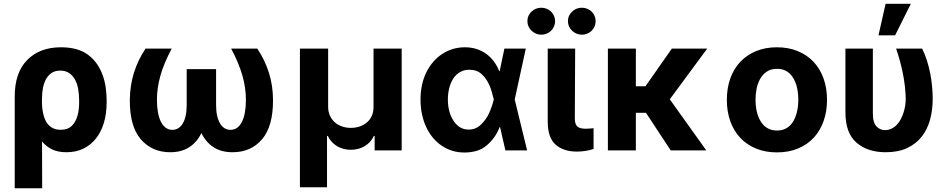

<svg xmlns="http://www.w3.org/2000/svg" viewBox="-20 -806 5079 1029"><path d="M58.9 203.1V-288.4Q58.9 -417.3 126.1 -484.7Q193.2 -552.6 306.5 -552.6Q396.3 -552.6 449.9 -513.8Q479.4 -492.5 498.9 -464.1Q518.5 -435.7 530.2 -403.4Q541.9 -371.1 546.7 -336.3Q551.5 -301.5 551.5 -267V-257.1Q551.5 -197.1 536.8 -147.9Q522 -98.7 494.1 -63.6Q466.3 -28.4 426.3 -9.2Q386.4 9.9 335.9 9.9Q291.2 9.9 259.6 -5.1Q228 -20.2 205.3 -47.9L206 203.1ZM204.9 -251.8Q205.3 -235.8 207.4 -219.8Q209.5 -203.8 214.1 -186.8Q218.4 -170.5 225.7 -156.6Q233 -142.8 244 -132.5Q255 -122.2 269.9 -116.3Q284.8 -110.4 304.3 -110.4Q343.8 -110.4 365.4 -132.1Q376.4 -143.1 383.9 -157.1Q391.3 -171.2 395.8 -187.3Q400.2 -203.5 402.2 -221.2Q404.1 -239 404.1 -257.1V-267Q404.1 -299.7 399 -328.8Q393.8 -358 381.7 -379.8Q369.7 -401.6 350.3 -414.6Q331 -427.6 302.2 -427.6Q275.6 -427.6 256.9 -415.3Q238.3 -403.1 226.7 -382.1Q215.2 -361.2 210 -333.3Q204.9 -305.4 204.9 -274.5Z M675.8 -270.6Q676.5 -348 697.8 -416Q719.1 -484 759.9 -545.5H900.2Q878.9 -505.3 863.8 -469.1Q848.7 -432.9 839.3 -399.1Q829.9 -365.4 825.5 -333.8Q821 -302.2 821 -271.3Q821 -234 826.5 -204Q832 -174 842.5 -153.2Q853 -132.5 868.4 -121.3Q883.9 -110.1 903.4 -110.1Q920.8 -110.1 935 -118.6Q949.2 -127.1 959.3 -144Q969.5 -160.9 975 -185.5Q980.5 -210.2 980.5 -242.2V-435.4H1138.1V-242.2Q1138.1 -210.2 1143.8 -185.5Q1149.5 -160.9 1159.6 -144Q1169.7 -127.1 1183.9 -118.6Q1198.2 -110.1 1215.2 -110.1Q1235.4 -110.1 1250.9 -121.3Q1266.3 -132.5 1276.8 -153.2Q1287.3 -174 1292.6 -204Q1297.9 -234 1297.9 -271.3Q1297.9 -301.8 1293.5 -333.6Q1289.1 -365.4 1279.7 -399.1Q1270.2 -432.9 1255.1 -469.3Q1240.1 -505.7 1218.8 -545.5H1359Q1399.9 -484 1421.3 -416Q1442.8 -348 1443.2 -270.6Q1443.9 -130.3 1385.3 -60.7Q1326.3 9.9 1226.2 9.9Q1166.2 9.9 1124.6 -17Q1083.1 -44 1059.3 -93Q1035.9 -44 994.1 -17Q952.4 9.9 892.4 9.9Q793.7 9.9 733.7 -60.7Q674.7 -130.3 675.8 -270.6Z M1587.4 197.8V-545.5H1738.6V-232.2Q1739 -206.3 1748.6 -185.5Q1758.2 -164.8 1774.5 -150.4Q1790.8 -136 1812.9 -128.4Q1834.9 -120.7 1860.1 -120.7Q1885.7 -120.7 1907.8 -128.2Q1930 -135.7 1946.6 -149.9Q1963.1 -164.1 1972.5 -184.8Q1981.9 -205.6 1981.9 -232.2V-545.5H2132.8V0H1987.9V-77.4H1983.7Q1975.5 -59.7 1962.9 -45.8Q1950.3 -32 1934.3 -22.5Q1918.3 -13.1 1899.5 -8.2Q1880.7 -3.2 1860.1 -3.2Q1839.8 -3.2 1821.2 -8.2Q1802.6 -13.1 1786.6 -22.5Q1770.6 -32 1758 -45.8Q1745.4 -59.7 1736.9 -77.4H1732.6V197.8Z M2265.3 -419Q2280.9 -450.6 2302.6 -475.3Q2324.2 -500 2350.5 -517.2Q2376.8 -534.4 2407.3 -543.5Q2437.9 -552.6 2471.2 -552.6Q2503.9 -552.6 2532.3 -543.9Q2560.7 -535.2 2584.2 -518.6Q2607.6 -502.1 2625.7 -478.3Q2643.8 -454.5 2655.5 -424.7H2658L2683.2 -545.5H2797.9L2738.6 -272.7L2805 0H2688.6L2660.2 -124.3H2657.3Q2646.3 -95.2 2629.4 -71.4Q2612.6 -47.6 2589.1 -27.3Q2563.2 -5.3 2532.7 3Q2502.1 11.4 2468.7 11.4Q2434.3 11.4 2404.3 2.1Q2374.3 -7.1 2347.3 -25.2Q2320.7 -43 2299.7 -68.4Q2278.8 -93.8 2264 -125.4Q2249.3 -157 2241.5 -194.1Q2233.7 -231.2 2233.7 -272.7Q2233.7 -355.1 2265.3 -419ZM2411.2 -157.7Q2442.1 -111.5 2491.1 -111.5Q2509.6 -111.5 2526.1 -117.7Q2542.6 -123.9 2556.8 -137.4Q2585.6 -165.1 2601 -199Q2616.5 -233 2626.1 -271.3L2626.4 -272.7L2626.1 -274.1Q2621.4 -293 2616.5 -310.9Q2611.5 -328.8 2604.4 -345.7Q2597.3 -362.6 2587.4 -378.2Q2577.4 -393.8 2562.5 -407.7Q2536.6 -432.2 2495.7 -432.2Q2474.4 -432.2 2457.6 -425.4Q2440.7 -418.7 2427.9 -407.1Q2415.1 -395.6 2406.1 -380Q2397 -364.3 2391.3 -346.8Q2385.7 -329.2 2383 -310.5Q2380.3 -291.9 2380.3 -273.8Q2380.3 -204.2 2411.2 -157.7Z M2915.5 -152.7V-545.5H3062.5L3060.7 -170.8Q3060.7 -154.5 3064.5 -143.8Q3068.2 -133.2 3075.6 -127.1Q3083.1 -121.1 3093.8 -118.6Q3104.4 -116.1 3118.3 -116.1Q3132.5 -116.1 3142.8 -117.2Q3153.1 -118.3 3161.2 -119V-7.8Q3142.8 -1.4 3119.9 2.5Q3096.9 6.4 3071.4 6.4Q3000.4 6.4 2958.1 -30.5Q2915.8 -67.5 2915.5 -152.7ZM3098.4 -764.6Q3113.6 -764.6 3127.1 -759.1Q3140.6 -753.6 3150.6 -744Q3160.5 -734.4 3166.4 -721.2Q3172.2 -708.1 3172.2 -692.5Q3172.2 -677.2 3166.4 -663.9Q3160.5 -650.6 3150.4 -640.8Q3140.3 -631 3126.8 -625.5Q3113.3 -620 3098.4 -620Q3083.5 -620 3070 -625.7Q3056.5 -631.4 3046.2 -641.2Q3035.9 -650.9 3029.8 -664.1Q3023.8 -677.2 3023.8 -692.5Q3023.8 -708.1 3029.8 -721.2Q3035.9 -734.4 3046 -744Q3056.1 -753.6 3069.6 -759.1Q3083.1 -764.6 3098.4 -764.6ZM2806.5 -692.5Q2806.5 -708.1 2812.5 -721.2Q2818.5 -734.4 2828.7 -744Q2838.8 -753.6 2852.3 -759.1Q2865.8 -764.6 2881 -764.6Q2896.3 -764.6 2909.8 -759.1Q2923.3 -753.6 2933.2 -744Q2943.2 -734.4 2949 -721.2Q2954.9 -708.1 2954.9 -692.5Q2954.9 -677.2 2949 -663.9Q2943.2 -650.6 2933.1 -640.8Q2922.9 -631 2909.4 -625.5Q2896 -620 2881 -620Q2866.1 -620 2852.6 -625.7Q2839.1 -631.4 2828.8 -641.2Q2818.5 -650.9 2812.5 -664.1Q2806.5 -677.2 2806.5 -692.5Z M3387.8 -545.5V-343.8H3439.3L3580.6 -545.5H3770.2L3569.6 -273.8L3765.3 0H3574.6L3442.1 -201.3H3387.8V0H3237.9V-545.5Z M4143.8 -552.6Q4205.6 -552.6 4255.3 -532.1Q4305 -511.7 4340 -474.8Q4375 -437.9 4393.6 -385.8Q4412.3 -333.8 4412.3 -270.6Q4412.3 -209.9 4394.4 -158.4Q4376.4 -106.9 4342.2 -69.2Q4307.9 -31.6 4258 -10.5Q4208.1 10.7 4143.8 10.7Q4081.7 10.7 4032 -9.8Q3982.2 -30.2 3947.4 -67.3Q3912.6 -104.4 3894 -156.2Q3875.4 -208.1 3875.4 -270.6Q3875.4 -333.8 3894 -385.8Q3912.6 -437.9 3947.6 -474.8Q3982.6 -511.7 4032.3 -532.1Q4082 -552.6 4143.8 -552.6ZM4029.1 -271.7Q4029.1 -253.2 4031.4 -233.7Q4033.7 -214.1 4039.1 -195.8Q4044.4 -177.6 4053.3 -161.2Q4062.1 -144.9 4074.9 -132.8Q4087.7 -120.7 4104.9 -113.6Q4122.2 -106.5 4144.5 -106.5Q4166.9 -106.5 4183.9 -113.6Q4201 -120.7 4213.6 -133Q4226.2 -145.2 4234.7 -161.6Q4243.3 -177.9 4248.6 -196.4Q4253.9 -214.8 4256.2 -234.2Q4258.5 -253.6 4258.5 -271.7Q4258.5 -290.1 4256.2 -309.5Q4253.9 -328.8 4248.8 -347.1Q4243.6 -365.4 4234.9 -381.7Q4226.2 -398.1 4213.6 -410.5Q4201 -422.9 4183.9 -430Q4166.9 -437.1 4144.5 -437.1Q4111.2 -437.1 4088.8 -421.7Q4066.4 -406.2 4053.3 -382.1Q4040.1 -358 4034.6 -328.7Q4029.1 -299.4 4029.1 -271.7Z M4511 -545.5H4658V-201.7Q4657.3 -149.9 4677.2 -128.9Q4696.4 -108.7 4721.9 -108.7Q4742.2 -108.7 4758.3 -116.7Q4774.5 -124.6 4786.9 -137.8Q4799.4 -150.9 4808.2 -168.3Q4817.1 -185.7 4823 -204.4Q4828.8 -223 4831.5 -241.8Q4834.2 -260.7 4834.2 -277Q4832.4 -345.2 4818.7 -413Q4805 -480.8 4782.7 -545.5H4921.9Q4936.4 -516.7 4947.3 -483.1Q4958.1 -449.6 4965 -414.4Q4971.9 -379.3 4975.3 -344.1Q4978.7 -308.9 4978.7 -277Q4978.7 -217 4964.5 -164.6Q4950.3 -112.2 4919.7 -73.5Q4889.2 -34.8 4841.4 -12.4Q4793.7 9.9 4726.6 9.9Q4629.6 9.9 4570.3 -41.5Q4511 -92.7 4511 -203.1ZM4726.2 -785.5H4861.5L4777.3 -616.8H4688.2Z"/></svg>

Font: Inter P
Style: Bold
Weight: 700
Designer: Rasmus Andersson
Foundry: rsms
Version: Version 3.018;git-588b23468